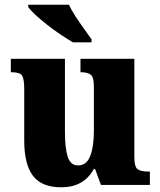

<svg xmlns="http://www.w3.org/2000/svg" viewBox="-20 -786 682 816"><path d="M241 10Q157 10 120 -39Q83 -88 83 -188V-407Q83 -450 74 -464.5Q65 -479 29 -479H26V-536H256V-225Q256 -158 267.5 -120.5Q279 -83 312 -83Q348 -83 363.5 -123Q379 -163 379 -231V-418Q379 -460 364.5 -469.5Q350 -479 325 -479H322V-536H551V-119Q551 -75 566 -66Q581 -57 606 -57H617V0H409L384 -68H379Q336 10 241 10ZM290 -606Q266 -620 237 -639.5Q208 -659 180 -681Q152 -703 130.5 -723Q109 -743 100 -756V-766H273Q283 -744 300.5 -717Q318 -690 337 -664Q356 -638 369 -619V-606Z"/></svg>

Font: Noto Serif Armenian SemiCondensed ExtraBold
Style: Regular
Weight: 800
Width: 4
Designer: Monotype Design Team
Foundry: Monotype Imaging Inc.
Version: Version 2.008; ttfautohint (v1.8.4.7-5d5b)